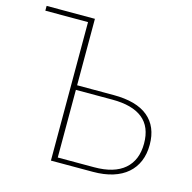

<svg xmlns="http://www.w3.org/2000/svg" viewBox="-104 -806 909 910"><g transform="rotate(15 351.0 -351.5)"><path d="M429.5 -22.5Q528 -22.5 578.8 -66.5Q629.5 -110.5 629.5 -192Q629.5 -274 579.2 -314.2Q529 -354.5 430.5 -354.5H251.5V-22.5ZM430.5 -377Q543 -377 600 -329.8Q657 -282.5 657 -193.5Q657 -148 642 -112.2Q627 -76.5 598.2 -51.5Q569.5 -26.5 527 -13.2Q484.5 0 429.5 0H224V-679.5H14.5V-703H251.5V-377Z"/></g></svg>

Font: Lato ExtraLight
Style: Regular
Weight: 275
Designer: Lukasz Dziedzic with Adam Twardoch and Botio Nikoltchev
Foundry: tyPoland Lukasz Dziedzic
Version: Version 2.015; 2015-08-06; http://www.latofonts.com/